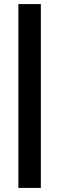

<svg xmlns="http://www.w3.org/2000/svg" viewBox="-20 -720 290 940"><path d="M70 200V-700H180V200Z"/></svg>

Font: Cuprum SemiBold
Style: Regular
Weight: 600
Designer: Jovanny Lemonad
Foundry: Jovanny Lemonad
Version: Version 3.000